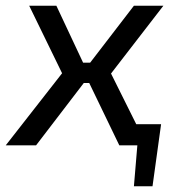

<svg xmlns="http://www.w3.org/2000/svg" viewBox="-41 -508 600 671"><path d="M522 -74 492 143H427L439 0H382L392 -74ZM156 -488 271 -243 85 0H-21L176 -252L61 -488ZM324 -289 313 -218H200L210 -289ZM530 -488 347 -251 472 0H376L251 -259L427 -488Z"/></svg>

Font: Exo 2 Medium
Style: Italic
Weight: 500
Italic angle: -8°
Designer: Natanael Gama
Foundry: Natanael Gama
Version: Version 2.010